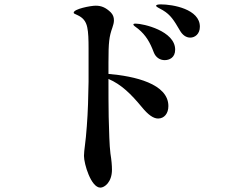

<svg xmlns="http://www.w3.org/2000/svg" viewBox="-20 -819 1040 878"><path d="M715 -799C703 -799 694 -797 694 -793C694 -787 705 -784 725 -772C760 -751 775 -727 803 -679C814 -660 830 -647 850 -647C871 -647 894 -663 894 -697C894 -777 771 -799 715 -799ZM476 -481V-533C476 -626 479 -651 494 -693C498 -704 501 -716 501 -726C501 -740 497 -752 486 -763C464 -784 444 -793 418 -793C394 -793 317 -778 317 -761C317 -757 321 -756 334 -750C358 -739 373 -723 379 -694C384 -671 385 -638 385 -597V-445C384 -378 382 -306 377 -242C372 -167 364 -133 364 -106C364 -70 396 39 439 39C458 39 492 14 492 -43C492 -62 490 -86 485 -117C480 -156 479 -218 477 -285C476 -338 476 -396 476 -448V-458C535 -433 580 -388 628 -330C658 -293 682 -277 703 -277C731 -277 750 -300 750 -334C750 -436 595 -471 476 -481ZM601 -711C596 -711 590 -711 590 -707C590 -702 598 -698 612 -687C648 -657 666 -625 683 -580C692 -556 712 -544 733 -544C754 -544 781 -555 781 -592C781 -678 634 -711 601 -711Z"/></svg>

Font: Shippori Mincho OTF
Style: Bold
Weight: 800
Designer: FONTDASU
Foundry: FONTDASU / Google Inc. / but / Adobe
Version: Version 3.300;hotconv 1.0.109;makeotfexe 2.5.65596